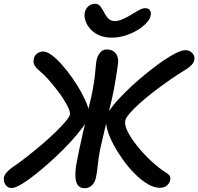

<svg xmlns="http://www.w3.org/2000/svg" viewBox="-48 -976 1043 1010"><path d="M539 -778Q501 -778 472.5 -791Q444 -804 426.5 -824Q409 -844 401.5 -867Q394 -890 398 -910Q402 -930 417 -943Q432 -956 452 -956Q470 -956 480 -942.5Q490 -929 498 -914Q508 -893 521.5 -879Q535 -865 555 -865Q575 -865 599.5 -876Q624 -887 648 -902Q666 -913 683.5 -923Q701 -933 716 -933Q734 -933 741 -921.5Q748 -910 744 -892Q741 -876 723 -856Q705 -836 676.5 -818.5Q648 -801 612.5 -789.5Q577 -778 539 -778ZM793 12Q763 12 729 -8Q695 -28 661.5 -61.5Q628 -95 599 -135.5Q570 -176 548 -217.5Q526 -259 516 -296Q506 -333 511 -358Q514 -378 540 -412Q566 -446 606 -486Q646 -526 692.5 -565.5Q739 -605 785 -638.5Q831 -672 868.5 -692Q906 -712 927 -712Q942 -712 953.5 -705Q965 -698 971 -686.5Q977 -675 974 -660Q972 -647 959.5 -634Q947 -621 929 -610Q889 -586 846 -556Q803 -526 762 -494.5Q721 -463 688 -433.5Q655 -404 634.5 -380Q614 -356 611 -342Q606 -319 623.5 -284Q641 -249 672.5 -209.5Q704 -170 742.5 -133.5Q781 -97 819 -72Q834 -64 841.5 -55Q849 -46 848 -35Q847 -15 831.5 -1.5Q816 12 793 12ZM14 13Q-9 13 -20 -5.5Q-31 -24 -27 -45Q-24 -56 -14.5 -67.5Q-5 -79 12 -92Q49 -117 89.5 -148.5Q130 -180 170 -214Q210 -248 243 -280Q276 -312 296.5 -336.5Q317 -361 320 -374Q322 -385 312.5 -406.5Q303 -428 286 -454.5Q269 -481 247.5 -508.5Q226 -536 205 -559.5Q184 -583 167 -597Q144 -616 135 -630Q126 -644 129 -661Q130 -679 144.5 -692Q159 -705 179 -705Q199 -705 225 -685.5Q251 -666 279.5 -633.5Q308 -601 334.5 -563Q361 -525 381.5 -487Q402 -449 413 -417.5Q424 -386 420 -368Q415 -345 388.5 -308.5Q362 -272 322.5 -229Q283 -186 237 -143.5Q191 -101 147 -65.5Q103 -30 67.5 -8.5Q32 13 14 13ZM397 14Q372 14 360.5 -3.5Q349 -21 348.5 -52Q348 -83 356 -125Q361 -153 369 -190Q377 -227 386 -267Q395 -307 404 -345Q413 -383 420 -415Q434 -471 441 -510.5Q448 -550 451 -577.5Q454 -605 455.5 -624.5Q457 -644 460 -660Q465 -682 478.5 -699Q492 -716 513 -716Q534 -716 548.5 -706.5Q563 -697 569.5 -679.5Q576 -662 572 -637Q571 -629 568.5 -611Q566 -593 561.5 -564.5Q557 -536 549.5 -497.5Q542 -459 530 -411Q515 -345 501.5 -289Q488 -233 478 -187Q470 -145 466 -104.5Q462 -64 457 -44Q454 -27 445.5 -13.5Q437 0 424.5 7Q412 14 397 14Z"/></svg>

Font: Shantell Sans Medium
Style: Italic
Weight: 500
Italic angle: -11°
Designer: Stephen Nixon, Anya Danilova, Shantell Martin
Foundry: Arrow Type
Version: Version 1.011;[c5ecc13dd]